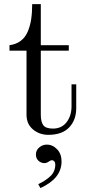

<svg xmlns="http://www.w3.org/2000/svg" viewBox="-20 -665 436 958"><path d="M27.3 -412.1V-439.5Q60.1 -443.8 83 -460.9Q106 -478 118.2 -506.8Q130.4 -535.6 135.5 -568.8Q140.6 -602.1 140.6 -644.5H183.6V-439.5H323.2V-412.1H183.6V-92.8Q183.6 -57.1 196 -40.3Q208.5 -23.4 244.1 -23.4Q287.6 -23.4 312.3 -55.4Q336.9 -87.4 336.9 -134.3V-244.1H360.4V-126Q360.4 -66.4 325.2 -29.3Q290 7.8 220.7 7.8Q177.2 7.8 144.8 -19Q112.3 -45.9 112.3 -92.8V-412.1ZM159.2 106Q159.2 84.5 175.8 70.6Q192.4 56.6 213.4 56.6Q243.2 56.6 265.1 80.1Q287.1 103 287.1 140.6Q287.1 225.6 181.6 273.4L170.9 253.9Q209 235.8 232.4 213.1Q255.9 190.4 255.9 155.3Q255.9 146 250.7 140.1Q245.6 134.3 238.8 134.3Q232.9 134.3 222.7 141.6Q212.4 148.9 201.7 148.9Q185.1 148.9 172.1 137.2Q159.2 125.5 159.2 106Z"/></svg>

Font: Theano Modern
Style: Regular
Weight: 400
Designer: Alexey Kryukov
Version: Version 2.00